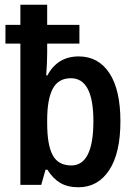

<svg xmlns="http://www.w3.org/2000/svg" viewBox="-20 -780 570 810"><path d="M180 -64H172L154 0H66V-596H3V-675H66V-760H179V-675H315V-596H179V-555Q179 -520 175 -462H180Q223 -542 312 -542Q395 -542 441.5 -471.5Q488 -401 488 -268Q488 -134 440.5 -62Q393 10 311 10Q265 10 234 -8.5Q203 -27 180 -64ZM374 -269Q374 -450 279 -450Q226 -450 202.5 -405.5Q179 -361 179 -273V-261Q179 -168 202.5 -125Q226 -82 281 -82Q327 -82 350.5 -128.5Q374 -175 374 -269Z"/></svg>

Font: Noto Sans Display Medium Narrow
Style: Regular
Weight: 500
Width: 4
Designer: Monotype Design team
Foundry: Monotype Imaging Inc.
Version: Version 1.000